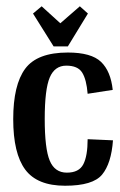

<svg xmlns="http://www.w3.org/2000/svg" viewBox="-20 -585 384 613"><path d="M113 -564.9 85.4 -541.8 151.2 -436.8H196.6L260.7 -541.8L234.9 -564.9L172.6 -510.7ZM339.9 -298Q333.6 -357.7 302.5 -387.5Q271.4 -417.3 196.6 -417.3Q98.8 -417.3 60.5 -365.7Q22.2 -314.1 22.2 -204.6Q22.2 -95.2 60.5 -43.6Q98.8 8 187.7 8Q276.7 8 306 -27.6Q335.4 -63.2 340.7 -137L259.8 -140.6Q259.8 -87.2 246 -60.5Q232.2 -33.8 193.5 -33.8Q154.8 -33.8 138.8 -72.1Q122.8 -110.3 122.8 -205.1Q122.8 -299.8 138.8 -337.6Q154.8 -375.4 191.7 -375.4Q228.6 -375.4 242.4 -353.2Q256.2 -331 259.8 -285.6Z"/></svg>

Font: Gidugu
Style: Regular
Weight: 400
Designer: Purushoth Kumar Guthula
Foundry: Silicon Andhra, USA.
Version: Version 1.0.5; ttfautohint (v1.2.25-373a) -l 7 -r 28 -G 50 -